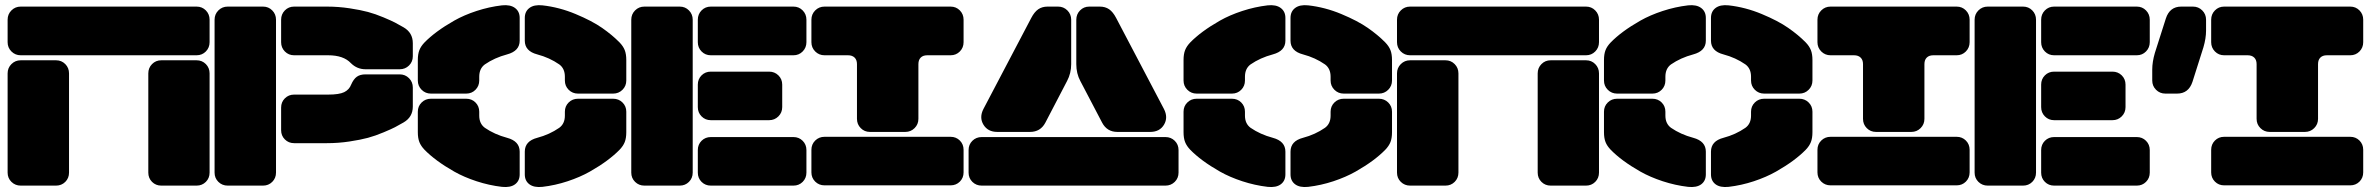

<svg xmlns="http://www.w3.org/2000/svg" viewBox="-20 -726 9273 751"><path d="M749 -509.8H61Q39.6 -509.8 24.7 -524.7Q9.8 -539.6 9.8 -561V-648.9Q9.8 -670.4 24.7 -685.3Q39.6 -700.2 61 -700.2H749Q770.5 -700.2 785.2 -685.3Q799.8 -670.4 799.8 -648.9V-561Q799.8 -539.6 785.2 -524.7Q770.5 -509.8 749 -509.8ZM199.2 0H61Q39.6 0 24.7 -14.6Q9.8 -29.3 9.8 -50.8V-439Q9.8 -460.4 24.7 -475.3Q39.6 -490.2 61 -490.2H199.2Q220.7 -490.2 235.4 -475.3Q250 -460.4 250 -439V-50.8Q250 -29.3 235.4 -14.6Q220.7 0 199.2 0ZM749 0H610.8Q589.4 0 574.7 -14.6Q560.1 -29.3 560.1 -50.8V-439Q560.1 -460.4 574.7 -475.3Q589.4 -490.2 610.8 -490.2H749Q770.5 -490.2 785.2 -475.3Q799.8 -460.4 799.8 -439V-50.8Q799.8 -29.3 785.2 -14.6Q770.5 0 749 0Z M1008.8 0H870.6Q849.1 0 834.2 -14.6Q819.3 -29.3 819.3 -50.8V-648.9Q819.3 -670.4 834.2 -685.3Q849.1 -700.2 870.6 -700.2H1008.8Q1030.3 -700.2 1044.9 -685.3Q1059.6 -670.4 1059.6 -648.9V-50.8Q1059.6 -29.3 1044.9 -14.6Q1030.3 0 1008.8 0ZM1263.7 -509.8H1130.4Q1108.9 -509.8 1094.2 -524.7Q1079.6 -539.6 1079.6 -561V-648.9Q1079.6 -670.4 1094.2 -685.3Q1108.9 -700.2 1130.4 -700.2H1258.8Q1303.7 -700.2 1347.2 -693.6Q1390.6 -687 1419.4 -679.2Q1448.2 -671.4 1480.2 -658Q1512.2 -644.5 1525.1 -637.7Q1538.1 -630.9 1558.6 -619.1Q1594.7 -598.1 1594.7 -557.1V-505.9Q1594.7 -484.4 1579.8 -469.7Q1564.9 -455.1 1543.5 -455.1H1409.7Q1376.5 -455.1 1352.5 -479Q1323.7 -509.8 1263.7 -509.8ZM1130.4 -356H1263.7Q1306.6 -356 1326.2 -365.5Q1345.7 -375 1353.5 -395Q1362.8 -416.5 1375.7 -425.8Q1388.7 -435.1 1409.7 -435.1H1543.5Q1564.9 -435.1 1579.8 -420.2Q1594.7 -405.3 1594.7 -383.8V-309.1Q1594.7 -268.1 1558.6 -247.1Q1538.1 -235.4 1525.1 -228.5Q1512.2 -221.7 1480.2 -208.3Q1448.2 -194.8 1419.4 -187Q1390.6 -179.2 1347.2 -172.6Q1303.7 -166 1258.8 -166H1130.4Q1108.9 -166 1094.2 -180.7Q1079.6 -195.3 1079.6 -216.8V-305.2Q1079.6 -326.7 1094.2 -341.3Q1108.9 -356 1130.4 -356Z M1854.5 -425.8V-411.1Q1854.5 -389.6 1839.8 -374.8Q1825.2 -359.9 1803.7 -359.9H1665.5Q1644 -359.9 1629.2 -374.8Q1614.3 -389.6 1614.3 -411.1V-491.2Q1614.3 -514.6 1620.4 -530Q1626.5 -545.4 1640.6 -560.1Q1661.1 -581.1 1689.7 -602.3Q1718.3 -623.5 1756.6 -645.3Q1794.9 -667 1844 -683.1Q1893.1 -699.2 1943.4 -705.1Q1976.1 -708.5 1994.4 -694.8Q2012.7 -681.2 2012.7 -655.8V-566.9Q2012.7 -526.4 1963.4 -513.2Q1914.1 -500 1876.5 -474.1Q1854.5 -458 1854.5 -425.8ZM2189.5 -411.1V-425.8Q2189.5 -458 2167.5 -474.1Q2129.4 -500.5 2081.5 -513.2Q2032.7 -525.9 2032.7 -566.9V-655.8Q2032.7 -681.2 2050.8 -694.8Q2068.8 -708.5 2101.6 -705.1Q2167.5 -697.8 2231.4 -671.1Q2295.4 -644.5 2335 -616.9Q2374.5 -589.4 2403.3 -560.1Q2417.5 -545.4 2423.6 -530Q2429.7 -514.6 2429.7 -491.2V-411.1Q2429.7 -389.6 2414.8 -374.8Q2399.9 -359.9 2378.4 -359.9H2240.7Q2219.2 -359.9 2204.3 -374.8Q2189.5 -389.6 2189.5 -411.1ZM1854.5 -289.1V-273.9Q1854.5 -242.2 1876.5 -226.1Q1914.1 -200.2 1963.4 -187Q2012.7 -173.8 2012.7 -132.8V-43.9Q2012.7 -18.6 1994.6 -5.1Q1976.6 8.3 1943.4 4.9Q1893.1 -1 1844 -17.1Q1794.9 -33.2 1756.6 -54.9Q1718.3 -76.7 1689.7 -97.9Q1661.1 -119.1 1640.6 -140.1Q1626.5 -154.8 1620.4 -170.2Q1614.3 -185.5 1614.3 -209V-289.1Q1614.3 -310.5 1629.2 -325.2Q1644 -339.8 1665.5 -339.8H1803.7Q1825.2 -339.8 1839.8 -325.2Q1854.5 -310.5 1854.5 -289.1ZM2189.5 -273.9V-289.1Q2189.5 -310.5 2204.3 -325.2Q2219.2 -339.8 2240.7 -339.8H2378.4Q2399.9 -339.8 2414.8 -325.2Q2429.7 -310.5 2429.7 -289.1V-209Q2429.7 -185.5 2423.6 -170.2Q2417.5 -154.8 2403.3 -140.1Q2382.8 -119.1 2354.2 -97.9Q2325.7 -76.7 2287.4 -54.9Q2249 -33.2 2200.4 -17.1Q2151.9 -1 2101.6 4.9Q2068.8 8.3 2050.8 -5.1Q2032.7 -18.6 2032.7 -43.9V-132.8Q2032.7 -174.3 2081.5 -187Q2129.4 -199.7 2167.5 -226.1Q2189.5 -242.2 2189.5 -273.9Z M2638.7 0H2500.5Q2479 0 2464.1 -14.6Q2449.2 -29.3 2449.2 -50.8V-648.9Q2449.2 -670.4 2464.1 -685.3Q2479 -700.2 2500.5 -700.2H2638.7Q2660.2 -700.2 2674.8 -685.3Q2689.5 -670.4 2689.5 -648.9V-50.8Q2689.5 -29.3 2674.8 -14.6Q2660.2 0 2638.7 0ZM3083.5 -509.8H2760.3Q2738.8 -509.8 2724.1 -524.7Q2709.5 -539.6 2709.5 -561V-648.9Q2709.5 -670.4 2724.1 -685.3Q2738.8 -700.2 2760.3 -700.2H3083.5Q3105 -700.2 3119.6 -685.3Q3134.3 -670.4 3134.3 -648.9V-561Q3134.3 -539.6 3119.6 -524.7Q3105 -509.8 3083.5 -509.8ZM2988.3 -255.9H2760.3Q2738.8 -255.9 2724.1 -270.8Q2709.5 -285.6 2709.5 -307.1V-395Q2709.5 -416.5 2724.1 -431.2Q2738.8 -445.8 2760.3 -445.8H2988.3Q3009.8 -445.8 3024.7 -431.2Q3039.6 -416.5 3039.6 -395V-307.1Q3039.6 -285.6 3024.7 -270.8Q3009.8 -255.9 2988.3 -255.9ZM3083.5 0H2760.3Q2738.8 0 2724.1 -14.6Q2709.5 -29.3 2709.5 -50.8V-139.2Q2709.5 -160.6 2724.1 -175.3Q2738.8 -189.9 2760.3 -189.9H3083.5Q3105 -189.9 3119.6 -175.3Q3134.3 -160.6 3134.3 -139.2V-50.8Q3134.3 -29.3 3119.6 -14.6Q3105 0 3083.5 0Z M3205.1 -700.2H3698.2Q3719.7 -700.2 3734.4 -685.3Q3749 -670.4 3749 -648.9V-561Q3749 -539.6 3734.4 -524.7Q3719.7 -509.8 3698.2 -509.8H3606.9Q3590.3 -509.8 3581.3 -500.7Q3572.3 -491.7 3572.3 -475.1V-261.2Q3572.3 -239.7 3557.4 -224.9Q3542.5 -210 3521 -210H3382.8Q3361.3 -210 3346.7 -224.9Q3332 -239.7 3332 -261.2V-475.1Q3332 -491.7 3322.8 -500.7Q3313.5 -509.8 3296.9 -509.8H3205.1Q3183.6 -509.8 3168.7 -524.7Q3153.8 -539.6 3153.8 -561V-648.9Q3153.8 -670.4 3168.7 -685.3Q3183.6 -700.2 3205.1 -700.2ZM3749 -140.1V-51.8Q3749 -30.3 3734.4 -15.6Q3719.7 -1 3698.2 -1H3205.1Q3183.6 -1 3168.7 -15.6Q3153.8 -30.3 3153.8 -51.8V-140.1Q3153.8 -161.6 3168.7 -176.3Q3183.6 -190.9 3205.1 -190.9H3698.2Q3719.7 -190.9 3734.4 -176.3Q3749 -161.6 3749 -140.1Z M4153.8 -409.2 4068.8 -246.1Q4049.8 -210 4008.8 -210H3880.9Q3843.8 -210 3826.7 -238.3Q3809.6 -266.6 3826.7 -299.8L4013.7 -655.8Q4025.9 -679.2 4041 -689.7Q4056.2 -700.2 4077.6 -700.2H4118.7Q4140.1 -700.2 4155 -685.3Q4169.9 -670.4 4169.9 -648.9V-475.1Q4169.9 -439.5 4153.8 -409.2ZM4291 -246.1 4205.6 -409.2Q4189.9 -438.5 4189.9 -475.1V-648.9Q4189.9 -670.4 4204.6 -685.3Q4219.2 -700.2 4240.7 -700.2H4281.7Q4303.2 -700.2 4318.4 -689.7Q4333.5 -679.2 4345.7 -655.8L4532.7 -299.8Q4549.8 -266.6 4533 -238.3Q4516.1 -210 4479 -210H4350.6Q4310.1 -210 4291 -246.1ZM4589.8 -139.2V-50.8Q4589.8 -29.3 4575 -14.6Q4560.1 0 4538.6 0H3819.8Q3798.3 0 3783.4 -14.6Q3768.6 -29.3 3768.6 -50.8V-139.2Q3768.6 -160.6 3783.4 -175.3Q3798.3 -189.9 3819.8 -189.9H4538.6Q4560.1 -189.9 4575 -175.3Q4589.8 -160.6 4589.8 -139.2Z M4849.6 -425.8V-411.1Q4849.6 -389.6 4835 -374.8Q4820.3 -359.9 4798.8 -359.9H4660.6Q4639.2 -359.9 4624.3 -374.8Q4609.4 -389.6 4609.4 -411.1V-491.2Q4609.4 -514.6 4615.5 -530Q4621.6 -545.4 4635.7 -560.1Q4656.2 -581.1 4684.8 -602.3Q4713.4 -623.5 4751.7 -645.3Q4790 -667 4839.1 -683.1Q4888.2 -699.2 4938.5 -705.1Q4971.2 -708.5 4989.5 -694.8Q5007.8 -681.2 5007.8 -655.8V-566.9Q5007.8 -526.4 4958.5 -513.2Q4909.2 -500 4871.6 -474.1Q4849.6 -458 4849.6 -425.8ZM5184.6 -411.1V-425.8Q5184.6 -458 5162.6 -474.1Q5124.5 -500.5 5076.7 -513.2Q5027.8 -525.9 5027.8 -566.9V-655.8Q5027.8 -681.2 5045.9 -694.8Q5064 -708.5 5096.7 -705.1Q5162.6 -697.8 5226.6 -671.1Q5290.5 -644.5 5330.1 -616.9Q5369.6 -589.4 5398.4 -560.1Q5412.6 -545.4 5418.7 -530Q5424.8 -514.6 5424.8 -491.2V-411.1Q5424.8 -389.6 5409.9 -374.8Q5395 -359.9 5373.5 -359.9H5235.8Q5214.4 -359.9 5199.5 -374.8Q5184.6 -389.6 5184.6 -411.1ZM4849.6 -289.1V-273.9Q4849.6 -242.2 4871.6 -226.1Q4909.2 -200.2 4958.5 -187Q5007.8 -173.8 5007.8 -132.8V-43.9Q5007.8 -18.6 4989.7 -5.1Q4971.7 8.3 4938.5 4.9Q4888.2 -1 4839.1 -17.1Q4790 -33.2 4751.7 -54.9Q4713.4 -76.7 4684.8 -97.9Q4656.2 -119.1 4635.7 -140.1Q4621.6 -154.8 4615.5 -170.2Q4609.4 -185.5 4609.4 -209V-289.1Q4609.4 -310.5 4624.3 -325.2Q4639.2 -339.8 4660.6 -339.8H4798.8Q4820.3 -339.8 4835 -325.2Q4849.6 -310.5 4849.6 -289.1ZM5184.6 -273.9V-289.1Q5184.6 -310.5 5199.5 -325.2Q5214.4 -339.8 5235.8 -339.8H5373.5Q5395 -339.8 5409.9 -325.2Q5424.8 -310.5 5424.8 -289.1V-209Q5424.8 -185.5 5418.7 -170.2Q5412.6 -154.8 5398.4 -140.1Q5377.9 -119.1 5349.4 -97.9Q5320.8 -76.7 5282.5 -54.9Q5244.1 -33.2 5195.6 -17.1Q5147 -1 5096.7 4.9Q5064 8.3 5045.9 -5.1Q5027.8 -18.6 5027.8 -43.9V-132.8Q5027.8 -174.3 5076.7 -187Q5124.5 -199.7 5162.6 -226.1Q5184.6 -242.2 5184.6 -273.9Z M6183.6 -509.8H5495.6Q5474.1 -509.8 5459.2 -524.7Q5444.3 -539.6 5444.3 -561V-648.9Q5444.3 -670.4 5459.2 -685.3Q5474.1 -700.2 5495.6 -700.2H6183.6Q6205.1 -700.2 6219.7 -685.3Q6234.4 -670.4 6234.4 -648.9V-561Q6234.4 -539.6 6219.7 -524.7Q6205.1 -509.8 6183.6 -509.8ZM5633.8 0H5495.6Q5474.1 0 5459.2 -14.6Q5444.3 -29.3 5444.3 -50.8V-439Q5444.3 -460.4 5459.2 -475.3Q5474.1 -490.2 5495.6 -490.2H5633.8Q5655.3 -490.2 5669.9 -475.3Q5684.6 -460.4 5684.6 -439V-50.8Q5684.6 -29.3 5669.9 -14.6Q5655.3 0 5633.8 0ZM6183.6 0H6045.4Q6023.9 0 6009.3 -14.6Q5994.6 -29.3 5994.6 -50.8V-439Q5994.6 -460.4 6009.3 -475.3Q6023.9 -490.2 6045.4 -490.2H6183.6Q6205.1 -490.2 6219.7 -475.3Q6234.4 -460.4 6234.4 -439V-50.8Q6234.4 -29.3 6219.7 -14.6Q6205.1 0 6183.6 0Z M6494.1 -425.8V-411.1Q6494.1 -389.6 6479.5 -374.8Q6464.8 -359.9 6443.4 -359.9H6305.2Q6283.7 -359.9 6268.8 -374.8Q6253.9 -389.6 6253.9 -411.1V-491.2Q6253.9 -514.6 6260 -530Q6266.1 -545.4 6280.3 -560.1Q6300.8 -581.1 6329.3 -602.3Q6357.9 -623.5 6396.2 -645.3Q6434.6 -667 6483.6 -683.1Q6532.7 -699.2 6583 -705.1Q6615.7 -708.5 6634 -694.8Q6652.3 -681.2 6652.3 -655.8V-566.9Q6652.3 -526.4 6603 -513.2Q6553.7 -500 6516.1 -474.1Q6494.1 -458 6494.1 -425.8ZM6829.1 -411.1V-425.8Q6829.1 -458 6807.1 -474.1Q6769 -500.5 6721.2 -513.2Q6672.4 -525.9 6672.4 -566.9V-655.8Q6672.4 -681.2 6690.4 -694.8Q6708.5 -708.5 6741.2 -705.1Q6807.1 -697.8 6871.1 -671.1Q6935.1 -644.5 6974.6 -616.9Q7014.2 -589.4 7043 -560.1Q7057.1 -545.4 7063.2 -530Q7069.3 -514.6 7069.3 -491.2V-411.1Q7069.3 -389.6 7054.4 -374.8Q7039.6 -359.9 7018.1 -359.9H6880.4Q6858.9 -359.9 6844 -374.8Q6829.1 -389.6 6829.1 -411.1ZM6494.1 -289.1V-273.9Q6494.1 -242.2 6516.1 -226.1Q6553.7 -200.2 6603 -187Q6652.3 -173.8 6652.3 -132.8V-43.9Q6652.3 -18.6 6634.3 -5.1Q6616.2 8.3 6583 4.9Q6532.7 -1 6483.6 -17.1Q6434.6 -33.2 6396.2 -54.9Q6357.9 -76.7 6329.3 -97.9Q6300.8 -119.1 6280.3 -140.1Q6266.1 -154.8 6260 -170.2Q6253.9 -185.5 6253.9 -209V-289.1Q6253.9 -310.5 6268.8 -325.2Q6283.7 -339.8 6305.2 -339.8H6443.4Q6464.8 -339.8 6479.5 -325.2Q6494.1 -310.5 6494.1 -289.1ZM6829.1 -273.9V-289.1Q6829.1 -310.5 6844 -325.2Q6858.9 -339.8 6880.4 -339.8H7018.1Q7039.6 -339.8 7054.4 -325.2Q7069.3 -310.5 7069.3 -289.1V-209Q7069.3 -185.5 7063.2 -170.2Q7057.1 -154.8 7043 -140.1Q7022.5 -119.1 6993.9 -97.9Q6965.3 -76.7 6927 -54.9Q6888.7 -33.2 6840.1 -17.1Q6791.5 -1 6741.2 4.9Q6708.5 8.3 6690.4 -5.1Q6672.4 -18.6 6672.4 -43.9V-132.8Q6672.4 -174.3 6721.2 -187Q6769 -199.7 6807.1 -226.1Q6829.1 -242.2 6829.1 -273.9Z M7140.1 -700.2H7633.3Q7654.8 -700.2 7669.4 -685.3Q7684.1 -670.4 7684.1 -648.9V-561Q7684.1 -539.6 7669.4 -524.7Q7654.8 -509.8 7633.3 -509.8H7542Q7525.4 -509.8 7516.4 -500.7Q7507.3 -491.7 7507.3 -475.1V-261.2Q7507.3 -239.7 7492.4 -224.9Q7477.5 -210 7456.1 -210H7317.9Q7296.4 -210 7281.7 -224.9Q7267.1 -239.7 7267.1 -261.2V-475.1Q7267.1 -491.7 7257.8 -500.7Q7248.5 -509.8 7231.9 -509.8H7140.1Q7118.7 -509.8 7103.8 -524.7Q7088.9 -539.6 7088.9 -561V-648.9Q7088.9 -670.4 7103.8 -685.3Q7118.7 -700.2 7140.1 -700.2ZM7684.1 -140.1V-51.8Q7684.1 -30.3 7669.4 -15.6Q7654.8 -1 7633.3 -1H7140.1Q7118.7 -1 7103.8 -15.6Q7088.9 -30.3 7088.9 -51.8V-140.1Q7088.9 -161.6 7103.8 -176.3Q7118.7 -190.9 7140.1 -190.9H7633.3Q7654.8 -190.9 7669.4 -176.3Q7684.1 -161.6 7684.1 -140.1Z M7893.1 0H7754.9Q7733.4 0 7718.5 -14.6Q7703.6 -29.3 7703.6 -50.8V-648.9Q7703.6 -670.4 7718.5 -685.3Q7733.4 -700.2 7754.9 -700.2H7893.1Q7914.6 -700.2 7929.2 -685.3Q7943.8 -670.4 7943.8 -648.9V-50.8Q7943.8 -29.3 7929.2 -14.6Q7914.6 0 7893.1 0ZM8337.9 -509.8H8014.6Q7993.2 -509.8 7978.5 -524.7Q7963.9 -539.6 7963.9 -561V-648.9Q7963.9 -670.4 7978.5 -685.3Q7993.2 -700.2 8014.6 -700.2H8337.9Q8359.4 -700.2 8374 -685.3Q8388.7 -670.4 8388.7 -648.9V-561Q8388.7 -539.6 8374 -524.7Q8359.4 -509.8 8337.9 -509.8ZM8242.7 -255.9H8014.6Q7993.2 -255.9 7978.5 -270.8Q7963.9 -285.6 7963.9 -307.1V-395Q7963.9 -416.5 7978.5 -431.2Q7993.2 -445.8 8014.6 -445.8H8242.7Q8264.2 -445.8 8279.1 -431.2Q8293.9 -416.5 8293.9 -395V-307.1Q8293.9 -285.6 8279.1 -270.8Q8264.2 -255.9 8242.7 -255.9ZM8337.9 0H8014.6Q7993.2 0 7978.5 -14.6Q7963.9 -29.3 7963.9 -50.8V-139.2Q7963.9 -160.6 7978.5 -175.3Q7993.2 -189.9 8014.6 -189.9H8337.9Q8359.4 -189.9 8374 -175.3Q8388.7 -160.6 8388.7 -139.2V-50.8Q8388.7 -29.3 8374 -14.6Q8359.4 0 8337.9 0Z M8511.7 -700.2H8557.6Q8579.1 -700.2 8594 -685.3Q8608.9 -670.4 8608.9 -648.9V-606Q8608.9 -576.2 8598.6 -541L8555.7 -405.8Q8540.5 -359.9 8495.6 -359.9H8449.7Q8428.2 -359.9 8413.3 -374.8Q8398.4 -389.6 8398.4 -411.1V-454.1Q8398.4 -483.9 8408.7 -519L8451.7 -653.8Q8466.8 -700.2 8511.7 -700.2ZM8679.7 -700.2H9172.9Q9194.3 -700.2 9209 -685.3Q9223.6 -670.4 9223.6 -648.9V-561Q9223.6 -539.6 9209 -524.7Q9194.3 -509.8 9172.9 -509.8H9081.5Q9064.9 -509.8 9055.9 -500.7Q9046.9 -491.7 9046.9 -475.1V-261.2Q9046.9 -239.7 9032 -224.9Q9017.1 -210 8995.6 -210H8857.9Q8836.4 -210 8821.5 -224.9Q8806.6 -239.7 8806.6 -261.2V-475.1Q8806.6 -491.7 8797.4 -500.7Q8788.1 -509.8 8771.5 -509.8H8679.7Q8658.2 -509.8 8643.6 -524.7Q8628.9 -539.6 8628.9 -561V-648.9Q8628.9 -670.4 8643.6 -685.3Q8658.2 -700.2 8679.7 -700.2ZM9223.6 -140.1V-51.8Q9223.6 -30.3 9209 -15.6Q9194.3 -1 9172.9 -1H8679.7Q8658.2 -1 8643.6 -15.6Q8628.9 -30.3 8628.9 -51.8V-140.1Q8628.9 -161.6 8643.6 -176.3Q8658.2 -190.9 8679.7 -190.9H9172.9Q9194.3 -190.9 9209 -176.3Q9223.6 -161.6 9223.6 -140.1Z"/></svg>

Font: Nastup Soft
Style: Regular
Weight: 400
Designer: Maksym Kobuzan
Foundry: Zakznak
Version: Version 1.020;hotconv 1.0.109;makeotfexe 2.5.65596